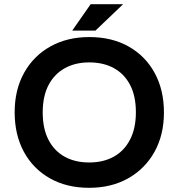

<svg xmlns="http://www.w3.org/2000/svg" viewBox="-20 -887 853 917"><path d="M406 10Q298 10 218 -35.5Q138 -81 94 -162Q50 -243 50 -351Q50 -458 95 -539Q140 -620 220.5 -665Q301 -710 406 -710Q515 -710 595 -664.5Q675 -619 719 -538Q763 -457 763 -350Q763 -243 718 -162Q673 -81 592.5 -35.5Q512 10 406 10ZM406 -111Q473 -111 523 -138.5Q573 -166 601 -220Q629 -274 629 -351Q629 -428 601.5 -481Q574 -534 524 -561.5Q474 -589 406 -589Q340 -589 290 -561.5Q240 -534 212 -481Q184 -428 184 -350Q184 -273 211.5 -219.5Q239 -166 289 -138.5Q339 -111 406 -111ZM325 -741 413 -867H568L436 -741Z"/></svg>

Font: REM Medium
Style: Regular
Weight: 500
Designer: Octavio Pardo
Foundry: Ashler Design
Version: Version 1.005;gftools[0.9.28]